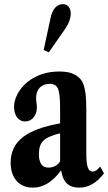

<svg xmlns="http://www.w3.org/2000/svg" viewBox="-20 -870 508 901"><path d="M134.5 10.5Q86 10.5 58 -21Q30 -52.5 30 -107Q30 -181 86.2 -225.5Q142.5 -270 262 -291V-363.5Q262 -430.5 252.2 -453.5Q242.5 -476.5 213.5 -476.5Q184 -476.5 166.8 -458.8Q149.5 -441 149.5 -410Q149.5 -399 151.2 -387.8Q153 -376.5 153 -366Q153 -337.5 137.2 -318.8Q121.5 -300 98 -300Q75 -300 60.5 -318.8Q46 -337.5 46 -367.5Q46 -398.5 62.5 -429.5Q79 -460.5 108.5 -485Q171 -534.5 258.5 -534.5Q301 -534.5 327.2 -521.8Q353.5 -509 367 -485Q376 -466.5 380.5 -437Q385 -407.5 385 -352.5V-148.5Q385 -104.5 391.8 -84.8Q398.5 -65 414.5 -65Q432.5 -65 450 -88.5L468 -56.5Q417 10.5 352.5 10.5Q314 10.5 293.8 -9Q273.5 -28.5 267.5 -68H264.5Q206.5 10.5 134.5 10.5ZM207 -83.5Q241.5 -83.5 262 -111.5V-244.5Q204.5 -230.5 183.5 -209.8Q162.5 -189 162.5 -147.5Q162.5 -83.5 207 -83.5ZM209 -624.5 185 -635.5 217 -784.5Q231 -850.5 276.5 -850.5Q292.5 -850.5 302.2 -838Q312 -825.5 312 -805.5Q312 -790.5 305.5 -772Q299 -753.5 285.5 -734Z"/></svg>

Font: Libre Caslon Condensed
Style: Bold
Weight: 700
Designer: Pablo Impallari, Rodrigo Fuenzalida, Katja Schimmel, Ertekin Erdin
Foundry: Pablo Impallari, Rodrigo Fuenzalida
Version: Version 2.000; ttfautohint (v1.8.4.7-5d5b);gftools[0.9.33]